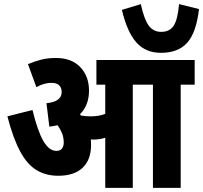

<svg xmlns="http://www.w3.org/2000/svg" viewBox="-20 -914 988 934"><path d="M423 -209Q423 -137 382 -98Q341 -59 263 -59Q204 -59 158.5 -86Q113 -113 78.5 -176.5Q44 -240 16 -348L138 -379Q163 -276 191 -228Q219 -180 254 -180Q273 -180 281.5 -191.5Q290 -203 290 -220Q290 -246 281.5 -266.5Q273 -287 260 -305Q241 -300 220 -298L206 -412Q280 -419 280 -466Q280 -487 268 -499Q256 -511 230 -511Q214 -511 195 -506Q176 -501 157 -490L116 -602Q147 -615 179 -623.5Q211 -632 252 -632Q328 -632 370.5 -587.5Q413 -543 413 -473Q413 -436 401.5 -407.5Q390 -379 369 -358Q372 -355 374 -352Q397 -348 420 -348Q439 -348 456 -350.5Q473 -353 492 -360V-502H449V-622H927V-502H859V0H724V-502H626V0H492V-244Q477 -239 462 -237Q447 -235 432 -235Q427 -235 422 -236Q423 -223 423 -209ZM948 -870Q935 -756 891 -706.5Q847 -657 763 -657Q688 -657 643 -708Q598 -759 573 -866L665 -894Q681 -820 703.5 -789.5Q726 -759 764 -759Q806 -759 825.5 -790Q845 -821 851 -894Z"/></svg>

Font: Noto Sans ExtraCondensed ExtraBold
Style: Regular
Weight: 800
Width: 2
Designer: Monotype Design Team
Foundry: Monotype Imaging Inc.
Version: Version 2.013; ttfautohint (v1.8.4.7-5d5b)